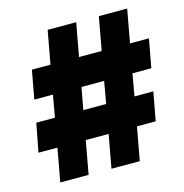

<svg xmlns="http://www.w3.org/2000/svg" viewBox="-107 -827 889 927"><g transform="rotate(-15 337.5 -364.0)"><path d="M336.9 0 367.2 -166H252.9L222.7 0H81.1L111.3 -166H16.6L43.9 -308.6H137.2L156.7 -418.9H63.5L89.8 -561.5H182.6L212.9 -727.5H355.5L325.2 -561.5H438.5L468.8 -727.5H610.4L580.1 -561.5H674.8L648.4 -418.9H554.2L534.7 -308.6H628.9L602.5 -166H508.8L478.5 0ZM278.8 -308.6H393.1L412.6 -418.9H299.3Z"/></g></svg>

Font: Inter Black
Style: Italic
Weight: 900
Italic angle: -9.39999°
Designer: Rasmus Andersson
Foundry: rsms
Version: Version 4.000;git-a52131595